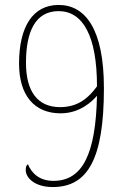

<svg xmlns="http://www.w3.org/2000/svg" viewBox="-20 -744 505 776"><path d="M193 12C334 12 400 -100 400 -388C400 -628 324 -724 217 -724C112 -724 57 -635 57 -487C57 -358 119 -286 225 -286C304 -286 353 -335 372 -357C367 -122 314 -13 196 -13C139 -13 108 -44 93 -80C87 -77 84 -70 84 -57C84 -24 122 12 193 12ZM223 -311C133 -311 85 -373 85 -490C85 -615 122 -699 217 -699C315 -699 372 -599 372 -395C339 -350 297 -311 223 -311Z"/></svg>

Font: Noto Serif Devanagari Condensed Thin
Style: Regular
Weight: 100
Width: 3
Designer: Universal Thirst, Indian Type Foundry and the Monotype Design Team
Foundry: Monotype Imaging Inc.
Version: Version 2.004